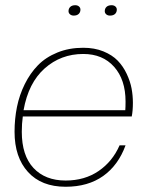

<svg xmlns="http://www.w3.org/2000/svg" viewBox="-20 -710 568 740"><path d="M232.9 9.8Q139.6 9.8 87.9 -47.1Q36.1 -104 36.1 -202.1Q36.1 -252 45.4 -297.9Q54.7 -343.8 75.4 -385.7Q96.2 -427.7 126.2 -458.5Q156.2 -489.3 201.2 -507.6Q246.1 -525.9 300.8 -525.9Q344.2 -525.9 378.4 -512Q412.6 -498 433.6 -476.3Q454.6 -454.6 468.3 -425.5Q481.9 -396.5 487.1 -369.1Q492.2 -341.8 492.2 -314Q492.2 -283.2 487.8 -261.2H67.9Q64 -233.4 64 -202.1Q64 -110.8 109.1 -62.5Q154.3 -14.2 232.9 -14.2Q306.2 -14.2 359.9 -50.8Q413.6 -87.4 440.9 -149.9H463.9Q436 -73.2 377.7 -31.7Q319.3 9.8 232.9 9.8ZM300.8 -502Q214.8 -502 152.1 -446.3Q89.4 -390.6 70.8 -285.2H462.9Q463.9 -297.4 463.9 -318.8Q463.9 -402.8 419.9 -452.4Q376 -502 300.8 -502ZM264.2 -649.9Q255.4 -649.9 249.8 -654.8Q244.1 -659.7 244.1 -667Q244.1 -677.2 251 -683.6Q257.8 -689.9 270 -689.9Q278.8 -689.9 284.4 -685.1Q290 -680.2 290 -672.9Q290 -662.6 283.2 -656.2Q276.4 -649.9 264.2 -649.9ZM403.8 -649.9Q395 -649.9 389.4 -654.8Q383.8 -659.7 383.8 -667Q383.8 -677.2 390.6 -683.6Q397.5 -689.9 410.2 -689.9Q418.9 -689.9 424.6 -685.1Q430.2 -680.2 430.2 -672.9Q430.2 -662.6 423.3 -656.2Q416.5 -649.9 403.8 -649.9Z"/></svg>

Font: Creato Display Thin
Style: Italic
Weight: 265
Italic angle: -10°
Version: Version 1.000